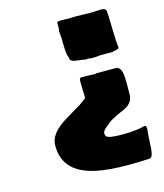

<svg xmlns="http://www.w3.org/2000/svg" viewBox="-120 -827 852 995"><g transform="rotate(-15 306.5 -329.5)"><path d="M342.3 -424.3Q355.5 -424.3 370.1 -423.4Q384.8 -422.4 396.5 -422.4Q404.3 -422.4 408.7 -424.3H508.3Q521 -424.3 528.3 -417.7Q535.7 -411.1 539.6 -399.2Q543.5 -387.2 544.7 -369.9Q545.9 -352.6 545.9 -331.1Q545.9 -316.9 545.7 -302Q545.4 -287.1 545.4 -275.9Q545.4 -255.9 538.8 -242.9Q532.2 -230 520.8 -220.7Q509.3 -211.5 494.4 -204.9Q479.5 -198.3 462.7 -190.7Q445.8 -183.1 428.2 -173.4Q410.7 -163.6 394.5 -148.5Q390.6 -146 385.8 -141.9Q380.9 -137.7 376.5 -133.1Q372.1 -128.5 369.2 -123.3Q366.2 -118.2 366.2 -113.8Q366.2 -104.5 369.9 -98.7Q373.6 -92.8 384 -89.4Q394.5 -86 413.6 -84.5Q432.6 -83 462.9 -83Q490.7 -83 520.5 -86Q550.3 -88.9 576.7 -95.7Q577.6 -96.2 579.1 -96.2Q584 -96.2 585.7 -91.3Q587.4 -86.5 587.4 -79.1Q587.4 -70.3 585.9 -59.4Q584.5 -48.4 584 -39.1Q582.5 0.4 580.6 23.2Q578.6 45.9 575.2 57.1Q571.8 68.3 566.4 71.2Q561 74.2 552.7 74.7Q497.1 77.6 441.4 77.6Q396.5 77.6 353.8 74.4Q311.1 71.2 273.7 63.2Q236.4 55.1 205.3 41.2Q174.3 27.3 151.9 5.8Q129.4 -15.7 117 -45.9Q104.5 -76.2 104.5 -116.7Q104.5 -142.1 116 -162.6Q127.5 -183.1 145.8 -200.2Q164.1 -217.3 187.5 -232Q211 -246.6 234.6 -260.5Q258.3 -274.4 280.3 -287.9Q302.3 -301.3 317.9 -315.9V-330.6Q317.4 -345.7 316.9 -359.9Q316.4 -372.1 316.2 -385Q315.9 -398 315.9 -406.3Q315.9 -414.6 318.1 -419.4Q320.3 -424.3 327.2 -424.3ZM279.3 -722.2Q279.8 -718.3 279.8 -714.8Q279.8 -711.4 279.8 -709Q279.8 -704.1 279.3 -700.9Q278.8 -697.8 278.6 -695.1Q278.3 -692.4 277.9 -689.5Q277.4 -686.5 277.4 -681.6Q277.4 -676.3 278.1 -668.2Q278.8 -660.2 280.3 -647.5Q280.3 -639.2 280.5 -623.3Q280.8 -607.4 281.5 -590.8Q282.2 -574.2 284.4 -560.8Q286.6 -547.4 290.1 -543.5Q290.1 -536.6 291.3 -532.2Q292.5 -527.8 295.7 -524.9Q298.8 -522 304.5 -519.5Q310.1 -517.1 319.4 -514.2Q320.8 -514.2 322.8 -514.9Q324.7 -515.6 326.2 -515.6L333 -513.2L357 -510.3Q360.4 -509.8 363.8 -509.5Q367.2 -509.3 370.1 -507.3Q374.5 -508.3 380.9 -508.1Q387.2 -507.8 390.2 -509.3L397 -506.4H420.9Q429.2 -506.4 437.8 -507.8Q446.3 -509.3 456.1 -509.3H515.1L546.9 -516.6L553.2 -523.4Q550.3 -539.6 549.1 -566.7Q547.9 -593.8 547.1 -623Q546.4 -652.3 545.7 -679.4Q544.9 -706.5 543 -722.2Q542 -731.4 533.9 -734.4Q525.9 -737.3 515.1 -737.3Q498.5 -737.3 487.1 -736.1Q475.6 -734.9 462.4 -734.9Q445.8 -734.9 426.5 -735.8Q407.2 -736.8 381.9 -736.8Q377.5 -736.8 371.8 -736.6Q366.2 -736.3 360.4 -736.1Q354.5 -735.8 349.9 -735.6Q345.2 -735.3 343.3 -735.3Q334 -735.3 323.7 -736.1Q313.5 -736.8 304.7 -736.8Q293.5 -736.8 286.2 -734.9Q278.8 -732.9 278.8 -725.1Q278.8 -724.6 279.1 -723.9Q279.3 -723.1 279.3 -722.2Z"/></g></svg>

Font: Sigmar One
Style: Regular
Weight: 400
Version: Version 1.000